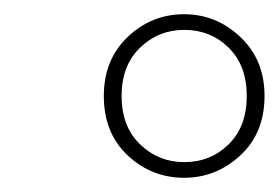

<svg xmlns="http://www.w3.org/2000/svg" viewBox="-20 -710 392 270"><path d="M239 -482Q276 -482 301.5 -507Q327 -532 327 -575Q327 -618 301.5 -643Q276 -668 239 -668Q203 -668 177 -643Q151 -618 151 -575Q151 -532 177 -507Q203 -482 239 -482ZM239 -460Q193 -460 159.5 -491.5Q126 -523 126 -575Q126 -626 159.5 -658Q193 -690 239 -690Q284 -690 318 -658Q352 -626 352 -575Q352 -523 318 -491.5Q284 -460 239 -460Z"/></svg>

Font: Source Serif 4 SmText ExtraLight
Style: Italic
Weight: 200
Italic angle: -12°
Designer: Frank Grießhammer
Foundry: Adobe
Version: Version 4.005;hotconv 1.1.0;makeotfexe 2.6.0